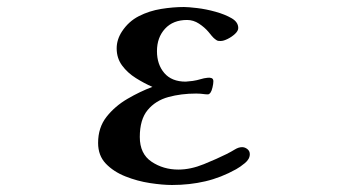

<svg xmlns="http://www.w3.org/2000/svg" viewBox="-20 -527 1040 548"><path d="M693 -87Q693 -73 679 -61.5Q665 -50 654 -44Q611 -20 566 -9.5Q521 1 471 1Q444 1 408 -4.5Q372 -10 338 -23.5Q304 -37 282 -60Q260 -83 260 -119Q260 -163 284 -193.5Q308 -224 344 -245Q380 -266 415 -279Q392 -289 368 -304Q344 -319 328.5 -340Q313 -361 313 -389Q313 -414 328 -437Q347 -466 376.5 -481Q406 -496 440 -501.5Q474 -507 505 -507Q517 -507 542.5 -504Q568 -501 595 -493.5Q622 -486 641 -475Q660 -464 660 -447Q660 -439 651 -430.5Q642 -422 630 -416Q618 -410 610 -410Q603 -410 600.5 -411Q598 -412 593 -416Q590 -418 584 -425Q578 -432 575 -436Q564 -449 548 -459.5Q532 -470 514 -470Q474 -470 451 -445Q428 -420 428 -381Q428 -343 449 -318.5Q470 -294 510 -294Q512 -294 520 -295Q528 -296 530 -296Q543 -298 552.5 -301Q562 -304 572 -305Q579 -306 584 -304Q589 -302 589 -295Q589 -288 586.5 -277.5Q584 -267 581 -263Q579 -260 576.5 -258.5Q574 -257 566 -258Q552 -260 540 -260Q497 -260 460.5 -250Q424 -240 401.5 -213Q379 -186 379 -136Q379 -88 412.5 -65.5Q446 -43 489 -43Q524 -43 562 -58.5Q600 -74 626 -87Q640 -94 650.5 -100.5Q661 -107 671 -107Q679 -107 686 -101.5Q693 -96 693 -87Z"/></svg>

Font: Kaisei Tokumin ExtraBold
Style: Regular
Weight: 800
Designer: Font-Kai, 金井和夫
Foundry: KAZUO KANAI
Version: Version 5.003